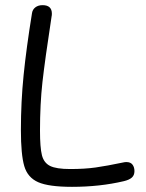

<svg xmlns="http://www.w3.org/2000/svg" viewBox="-20 -723 566 744"><path d="M61 -219Q61 -328 71.5 -432Q82 -536 104 -672Q106 -686 117 -694.5Q128 -703 145 -703Q181 -703 181 -670Q181 -663 180 -660Q154 -490 144.5 -405Q135 -320 135 -217Q135 -151 142.5 -121.5Q150 -92 174 -80Q198 -68 252 -68Q308 -68 350.5 -74Q393 -80 460 -94Q464 -95 470 -95Q486 -95 493.5 -85Q501 -75 501 -60Q501 -44 491 -35Q481 -26 460 -21Q367 1 259 1Q169 1 128 -17Q87 -35 74 -79.5Q61 -124 61 -219Z"/></svg>

Font: Mali
Style: Regular
Weight: 400
Version: Version 1.000; ttfautohint (v1.6)